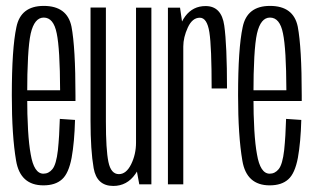

<svg xmlns="http://www.w3.org/2000/svg" viewBox="-20 -624 1070 650"><path d="M127 3.5V-36Q95 -36 84 -101.5Q72 -166 72 -301Q72 -456.5 84 -510.5Q96.5 -564.5 128 -564.5Q161.5 -564.5 172 -511Q183 -459 183.5 -318.5H65V-282H235.5Q235.5 -292 235.5 -301Q235.5 -463 222 -534Q207.5 -604 128 -604Q50 -604 35.5 -532Q20 -460 20 -301Q20 -164.5 34.5 -80Q48.5 3.5 127 3.5ZM127 -36V3.5Q167.5 3.5 190 -17Q212.5 -37 222.5 -90Q232 -142.5 234 -218L182.5 -221.5Q181 -164 176 -115.5Q170.5 -67.5 157.5 -51.5Q145 -36 127 -36Z M451.5 0H492.5V-598H440.5V-60ZM338.5 -598.5H286.5V-214.5Q286.5 -115.5 297 -55Q307.5 5.5 363.5 5.5Q410 5.5 438.2 -34.8Q466.5 -75 466.5 -124.5L440.5 -141.5Q440.5 -101.5 424 -68Q407.5 -34.5 382.5 -34.5Q355.5 -34.5 347 -76Q338.5 -117.5 338.5 -212.5Z M696.5 -324.5H748.5Q748.5 -471.5 739.2 -537.5Q730 -603.5 676 -603.5Q633 -603.5 607.2 -569Q581.5 -534.5 581.5 -481.5L600.5 -466.5Q600.5 -497.5 615.8 -530.8Q631 -564 656.5 -564Q681 -564 688.8 -515Q696.5 -466 696.5 -324.5ZM548.5 0H600.5V-522L589.5 -598H548.5Z M893 3.5V-36Q861 -36 850 -101.5Q838 -166 838 -301Q838 -456.5 850 -510.5Q862.5 -564.5 894 -564.5Q927.5 -564.5 938 -511Q949 -459 949.5 -318.5H831V-282H1001.5Q1001.5 -292 1001.5 -301Q1001.5 -463 988 -534Q973.5 -604 894 -604Q816 -604 801.5 -532Q786 -460 786 -301Q786 -164.5 800.5 -80Q814.5 3.5 893 3.5ZM893 -36V3.5Q933.5 3.5 956 -17Q978.5 -37 988.5 -90Q998 -142.5 1000 -218L948.5 -221.5Q947 -164 942 -115.5Q936.5 -67.5 923.5 -51.5Q911 -36 893 -36Z"/></svg>

Font: Anybody ExtraCondensed Light
Style: Regular
Weight: 300
Width: 2
Version: Version 1.113;gftools[0.9.25]